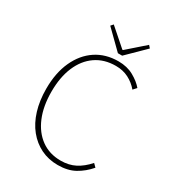

<svg xmlns="http://www.w3.org/2000/svg" viewBox="-200 -960 1000 1092"><g transform="rotate(30 300.0 -414.0)"><path d="M347 12Q286 12 236 -12.5Q186 -37 149.5 -82Q113 -127 93.5 -190.5Q74 -254 74 -332Q74 -436 109 -512.5Q144 -589 206.5 -630.5Q269 -672 353 -672Q410 -672 453 -648Q496 -624 521 -594L501 -572Q474 -604 437 -623Q400 -642 353 -642Q277 -642 222 -604Q167 -566 137.5 -496.5Q108 -427 108 -332Q108 -237 137.5 -166.5Q167 -96 221 -57Q275 -18 349 -18Q402 -18 443 -39Q484 -60 521 -102L541 -82Q504 -39 458 -13.5Q412 12 347 12ZM326 -710 210 -824 224 -840 338 -740H342L456 -840L470 -824L354 -710Z"/></g></svg>

Font: Source Code Pro ExtraLight ExtraLight
Style: Regular
Weight: 250
Monospace: yes
Version: Version 1.018;hotconv 1.0.116;makeotfexe 2.5.65601